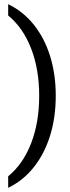

<svg xmlns="http://www.w3.org/2000/svg" viewBox="-20 -822 333 916"><path d="M19 74V19Q90 -39 128.5 -138.5Q167 -238 167 -365Q167 -491 128.5 -590.5Q90 -690 19 -748V-802Q90 -768 141 -704.5Q192 -641 219 -554.5Q246 -468 246 -365Q246 -262 219 -175Q192 -88 141 -24Q90 40 19 74Z"/></svg>

Font: Fauna One
Style: Regular
Weight: 400
Designer: Eduardo Rodriguez Tunni
Foundry: Eduardo Rodriguez Tunni
Version: Version 2.001; ttfautohint (v1.8.4.7-5d5b);gftools[0.9.23]